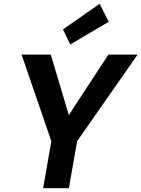

<svg xmlns="http://www.w3.org/2000/svg" viewBox="-20 -986 741 1006"><path d="M206 0 249 -246 93 -700H246L343 -375L336 -376L548 -700H701L384 -246L341 0ZM348 -753 310 -832 502 -966 550 -872Z"/></svg>

Font: DM Sans 11pt
Style: Bold Italic
Weight: 700
Italic angle: -10°
Version: Version 4.004;gftools[0.9.30]